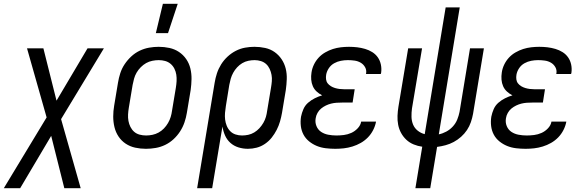

<svg xmlns="http://www.w3.org/2000/svg" viewBox="-64 -774 3084 1009"><path d="M-44 215 181 -157 78 -520H164L233 -245L396 -520H482L257 -148L360 215H274L205 -60L42 215Z M703 8Q674 8 646.5 2Q619 -4 596.5 -19Q574 -34 559 -56.5Q544 -79 537.5 -106Q531 -133 531 -161.5Q531 -190 536 -219L556 -339Q560 -364 568 -389Q576 -414 591 -436.5Q606 -459 626 -477.5Q646 -496 670 -507.5Q694 -519 719.5 -523.5Q745 -528 770 -528Q799 -528 826.5 -522Q854 -516 876.5 -501Q899 -486 914.5 -463.5Q930 -441 936.5 -414Q943 -387 942.5 -358.5Q942 -330 938 -301L918 -181Q914 -156 905.5 -131Q897 -106 882.5 -83.5Q868 -61 848 -42.5Q828 -24 804 -12.5Q780 -1 754 3.5Q728 8 703 8ZM704 -62Q720 -62 737 -65.5Q754 -69 769.5 -77.5Q785 -86 797.5 -99Q810 -112 819 -127.5Q828 -143 833 -159.5Q838 -176 840 -192L860 -312Q863 -330 864 -347.5Q865 -365 862.5 -381.5Q860 -398 852.5 -413Q845 -428 832.5 -438.5Q820 -449 804 -453.5Q788 -458 770 -458Q754 -458 736.5 -454.5Q719 -451 704 -442.5Q689 -434 676 -421Q663 -408 654 -392.5Q645 -377 640.5 -360.5Q636 -344 633 -328L613 -208Q610 -190 609 -172.5Q608 -155 611 -138.5Q614 -122 621.5 -107Q629 -92 641 -81.5Q653 -71 669.5 -66.5Q686 -62 704 -62ZM755 -600 792 -754H870L819 -600Z M1051 215H972L1064 -339Q1068 -364 1076 -388.5Q1084 -413 1098 -435.5Q1112 -458 1132 -476.5Q1152 -495 1175.5 -507Q1199 -519 1224 -523.5Q1249 -528 1273 -528Q1302 -528 1329.5 -522Q1357 -516 1379 -500.5Q1401 -485 1416 -462.5Q1431 -440 1437.5 -413.5Q1444 -387 1443 -358Q1442 -329 1438 -301L1418 -181Q1414 -158 1407.5 -135.5Q1401 -113 1390 -91.5Q1379 -70 1364 -51Q1349 -32 1328.5 -18Q1308 -4 1285 2Q1262 8 1239 8Q1213 8 1189 0.5Q1165 -7 1147 -23Q1129 -39 1119 -61.5Q1109 -84 1105 -109ZM1208 -62Q1224 -62 1240.5 -65.5Q1257 -69 1272 -78Q1287 -87 1299 -100Q1311 -113 1320 -128.5Q1329 -144 1333.5 -160Q1338 -176 1340 -192L1360 -312Q1363 -329 1364.5 -346.5Q1366 -364 1363 -380.5Q1360 -397 1353 -412Q1346 -427 1334.5 -437.5Q1323 -448 1307 -453Q1291 -458 1274 -458Q1258 -458 1241 -454.5Q1224 -451 1209 -442Q1194 -433 1182 -420Q1170 -407 1161.5 -391.5Q1153 -376 1148.5 -360Q1144 -344 1141 -328L1123 -217Q1120 -199 1118.5 -181Q1117 -163 1119 -146Q1121 -129 1127.5 -113Q1134 -97 1145.5 -85Q1157 -73 1173.5 -67.5Q1190 -62 1208 -62Z M1698 8Q1673 8 1648 5Q1623 2 1601 -7Q1579 -16 1560.5 -31Q1542 -46 1531 -66.5Q1520 -87 1517 -111.5Q1514 -136 1518 -161Q1522 -181 1530.5 -200.5Q1539 -220 1555 -234Q1571 -248 1590 -257.5Q1609 -267 1629 -273Q1613 -281 1600 -293Q1587 -305 1580 -321Q1573 -337 1571.5 -355.5Q1570 -374 1573 -393Q1576 -414 1585.5 -434Q1595 -454 1610 -470.5Q1625 -487 1645 -498.5Q1665 -510 1685.5 -516.5Q1706 -523 1727.5 -525.5Q1749 -528 1770 -528Q1792 -528 1813 -525.5Q1834 -523 1854.5 -517Q1875 -511 1892.5 -500Q1910 -489 1921.5 -472.5Q1933 -456 1937.5 -435Q1942 -414 1939 -392L1937 -385H1859L1860 -388Q1863 -406 1854.5 -421Q1846 -436 1831.5 -444.5Q1817 -453 1799.5 -455.5Q1782 -458 1764 -458Q1746 -458 1727.5 -454.5Q1709 -451 1692 -441.5Q1675 -432 1664 -415.5Q1653 -399 1650 -381Q1648 -369 1649.5 -357Q1651 -345 1658 -336Q1665 -327 1675 -321Q1685 -315 1696.5 -311.5Q1708 -308 1720 -306.5Q1732 -305 1744 -305H1800L1789 -235H1733Q1719 -235 1704.5 -234Q1690 -233 1676 -229.5Q1662 -226 1648.5 -219.5Q1635 -213 1623.5 -203.5Q1612 -194 1604.5 -180.5Q1597 -167 1595 -153Q1591 -131 1599 -111.5Q1607 -92 1623.5 -81Q1640 -70 1661 -66Q1682 -62 1704 -62Q1723 -62 1743 -64.5Q1763 -67 1782 -75.5Q1801 -84 1816 -100Q1831 -116 1834 -135H1912V-134Q1908 -112 1897 -90.5Q1886 -69 1869.5 -52Q1853 -35 1832 -23Q1811 -11 1788 -4Q1765 3 1742.5 5.5Q1720 8 1698 8Z M2119 215 2155 -3Q2132 -6 2110 -15Q2088 -24 2071.5 -39.5Q2055 -55 2044 -75Q2033 -95 2028.5 -118Q2024 -141 2025 -165.5Q2026 -190 2030 -214L2081 -520H2154L2101 -204Q2098 -182 2098.5 -160Q2099 -138 2107 -119Q2115 -100 2131.5 -87Q2148 -74 2168 -69L2278 -735H2352L2242 -68Q2262 -72 2281.5 -82.5Q2301 -93 2316 -109.5Q2331 -126 2339 -146Q2347 -166 2351 -186L2406 -520H2479L2422 -176Q2418 -154 2410.5 -132Q2403 -110 2390 -90.5Q2377 -71 2359 -55Q2341 -39 2320.5 -28Q2300 -17 2278 -11Q2256 -5 2233 -2L2197 215Z M2698 8Q2673 8 2648 5Q2623 2 2601 -7Q2579 -16 2560.5 -31Q2542 -46 2531 -66.5Q2520 -87 2517 -111.5Q2514 -136 2518 -161Q2522 -181 2530.5 -200.5Q2539 -220 2555 -234Q2571 -248 2590 -257.5Q2609 -267 2629 -273Q2613 -281 2600 -293Q2587 -305 2580 -321Q2573 -337 2571.5 -355.5Q2570 -374 2573 -393Q2576 -414 2585.5 -434Q2595 -454 2610 -470.5Q2625 -487 2645 -498.5Q2665 -510 2685.5 -516.5Q2706 -523 2727.5 -525.5Q2749 -528 2770 -528Q2792 -528 2813 -525.5Q2834 -523 2854.5 -517Q2875 -511 2892.5 -500Q2910 -489 2921.5 -472.5Q2933 -456 2937.5 -435Q2942 -414 2939 -392L2937 -385H2859L2860 -388Q2863 -406 2854.5 -421Q2846 -436 2831.5 -444.5Q2817 -453 2799.5 -455.5Q2782 -458 2764 -458Q2746 -458 2727.5 -454.5Q2709 -451 2692 -441.5Q2675 -432 2664 -415.5Q2653 -399 2650 -381Q2648 -369 2649.5 -357Q2651 -345 2658 -336Q2665 -327 2675 -321Q2685 -315 2696.5 -311.5Q2708 -308 2720 -306.5Q2732 -305 2744 -305H2800L2789 -235H2733Q2719 -235 2704.5 -234Q2690 -233 2676 -229.5Q2662 -226 2648.5 -219.5Q2635 -213 2623.5 -203.5Q2612 -194 2604.5 -180.5Q2597 -167 2595 -153Q2591 -131 2599 -111.5Q2607 -92 2623.5 -81Q2640 -70 2661 -66Q2682 -62 2704 -62Q2723 -62 2743 -64.5Q2763 -67 2782 -75.5Q2801 -84 2816 -100Q2831 -116 2834 -135H2912V-134Q2908 -112 2897 -90.5Q2886 -69 2869.5 -52Q2853 -35 2832 -23Q2811 -11 2788 -4Q2765 3 2742.5 5.5Q2720 8 2698 8Z"/></svg>

Font: Iosevka Oblique
Style: Regular
Weight: 400
Italic angle: -9°
Monospace: yes
Designer: Belleve Invis
Foundry: Belleve Invis
Version: Version 32.5.0; ttfautohint (v1.8.4)